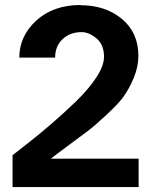

<svg xmlns="http://www.w3.org/2000/svg" viewBox="-20 -756 613 777"><path d="M307.1 -735.8 305.2 -734.9Q406.7 -734.9 473.4 -679.4Q540 -624 540 -529.8Q540 -485.8 521.2 -440.7Q502.4 -395.5 477.1 -360.8Q456.1 -333.5 410.4 -290.8Q364.7 -248 333 -224.1Q325.7 -218.3 262.7 -171.9Q199.7 -125.5 186 -113.8H541V1H30.8V-127.9Q58.6 -149.9 90.8 -174.8Q191.4 -253.4 286.1 -344.2Q339.8 -396.5 370.1 -442.9Q400.9 -490.2 400.9 -525.9Q400.9 -574.7 371.1 -600.1Q340.8 -626 310.1 -626Q263.7 -626 233.4 -597.7Q203.1 -569.3 203.1 -522.9H58.1Q58.1 -609.9 127 -672.9Q195.8 -735.8 307.1 -735.8Z"/></svg>

Font: Perun
Style: Bold
Weight: 700
Foundry: Copyright (c) Stefan Peev, Context Ltd, 2016
Version: Version 1.0000